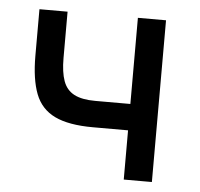

<svg xmlns="http://www.w3.org/2000/svg" viewBox="-41 -502 567 544"><g transform="rotate(5 242.5 -230.0)"><path d="M230 -215H330V-460H410V0H330V-140H230Q161 -140 121.5 -159Q82 -178 66 -219.5Q50 -261 50 -328V-460H130V-328Q130 -288 139 -263Q148 -238 170 -226.5Q192 -215 230 -215Z"/></g></svg>

Font: Venryn Sans
Style: Regular
Weight: 400
Designer: Owen Earl, indestructible type* (font) & Cristiano Sobral (main changes)
Version: Version 3.600; ttfautohint (v1.8.3)